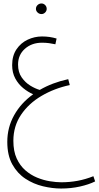

<svg xmlns="http://www.w3.org/2000/svg" viewBox="-20 -693 568 1106"><path d="M332 393Q282 393 227.5 380Q173 367 126.5 336.5Q80 306 51 254Q22 202 22 124Q22 41 61.5 -29.5Q101 -100 171 -150Q141 -163 113.5 -185.5Q86 -208 68 -241Q50 -274 50 -318Q50 -372 75 -409Q100 -446 139.5 -464.5Q179 -483 222 -483Q245 -483 265.5 -480Q286 -477 306 -471L299 -438Q281 -442 262 -444.5Q243 -447 222 -447Q163 -447 123.5 -412Q84 -377 84 -321Q84 -277 105 -247Q126 -217 155 -199.5Q184 -182 209 -175Q281 -217 373 -237L382 -203Q293 -184 219 -140.5Q145 -97 101 -31.5Q57 34 57 118Q57 178 76 219.5Q95 261 126 288Q157 315 193.5 330Q230 345 267 351Q304 357 333 357Q381 357 427 348.5Q473 340 518 322L528 352Q492 370 440.5 381.5Q389 393 332 393ZM219 -612Q206 -612 196.5 -621Q187 -630 187 -642Q187 -655 196.5 -664Q206 -673 219 -673Q231 -673 240 -664Q249 -655 249 -642Q249 -630 240 -621Q231 -612 219 -612Z"/></svg>

Font: Noto Sans Arabic SemCond ExtLt
Style: Regular
Weight: 200
Width: 4
Designer: Monotype Design Team, Nadine Chahine, Nizar Qandah and Khaled Hosny
Foundry: Monotype Imaging Inc.
Version: Version 2.012; ttfautohint (v1.8.4.7-5d5b)